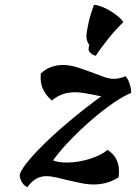

<svg xmlns="http://www.w3.org/2000/svg" viewBox="-20 -736 559 789"><path d="M61 -14Q61 -30 89 -65.5Q117 -101 163.5 -146.5Q210 -192 270.5 -242.5Q331 -293 396 -340Q354 -349 329.5 -353Q305 -357 290 -357Q261 -357 238 -349Q215 -341 193 -323Q147 -363 147 -415Q147 -431 148 -434Q165 -451 188.5 -460Q212 -469 238 -469Q266 -469 295 -460Q324 -451 352 -440.5Q380 -430 404.5 -421Q429 -412 448 -412Q459 -412 472.5 -415Q486 -418 495 -423Q504 -416 511.5 -395Q519 -374 519 -354Q488 -342 444.5 -312Q401 -282 356 -243Q311 -204 268.5 -160Q226 -116 198 -77Q219 -68 255 -68Q278 -68 302 -72Q326 -76 348.5 -83Q371 -90 390 -99.5Q409 -109 422 -120Q469 -90 469 -32Q469 -24 468.5 -19Q468 -14 467 -7Q421 22 367 22Q340 22 313 16.5Q286 11 260.5 5Q235 -1 212.5 -6.5Q190 -12 171 -12Q123 -12 93 33Q80 28 71.5 15Q63 2 61 -14ZM344 -534Q344 -540 347 -552Q342 -557 338.5 -567Q335 -577 335 -585Q335 -594 337.5 -609.5Q340 -625 344 -643Q348 -661 354 -680.5Q360 -700 366 -716Q378 -716 395.5 -709.5Q413 -703 431 -692.5Q449 -682 464 -669.5Q479 -657 487 -646Q476 -635 458 -615.5Q440 -596 423 -574.5Q406 -553 392 -534Q378 -515 374 -507Q362 -509 353 -517.5Q344 -526 344 -534Z"/></svg>

Font: Kaushan Script
Style: Regular
Weight: 400
Designer: Pablo Impallari
Foundry: Pablo Impallari
Version: Version 1.002